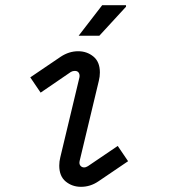

<svg xmlns="http://www.w3.org/2000/svg" viewBox="-20 -708 652 742"><path d="M293 14Q259 14 234 -6.5Q209 -27 209 -68Q209 -84 213 -100L287 -409Q289 -419 284.5 -426.5Q280 -434 269 -434Q261 -434 254 -430L137 -350L97 -409L215 -489Q247 -510 282 -510Q316 -510 341 -489.5Q366 -469 366 -428Q366 -412 362 -396L288 -87Q285 -75 290.5 -68Q296 -61 305 -61Q312 -61 320 -66L435 -144L475 -85L360 -7Q329 14 293 14ZM284 -570 375 -688H467V-682L364 -570Z"/></svg>

Font: Space Mono
Style: Italic
Weight: 400
Italic angle: -12°
Monospace: yes
Designer: Colophon Foundry + Benjamin Critton
Foundry: Colophon Foundry & Benjamin Critton
Version: Version 1.003; ttfautohint (v1.8.4.7-5d5b)